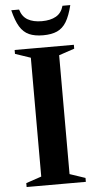

<svg xmlns="http://www.w3.org/2000/svg" viewBox="-59 -920 484 956"><g transform="rotate(-5 182.5 -442.0)"><path d="M330.5 -19.5V0H34.5V-19.5L111.5 -45.5V-639.5L34.5 -665.5V-685H330.5V-665.5L253 -639.5V-45.5ZM182.5 -816Q225.5 -816 253.2 -831.8Q281 -847.5 291 -883.5H330Q317 -830.5 298.8 -800.5Q280.5 -770.5 252.5 -758Q224.5 -745.5 182.5 -745.5Q140.5 -745.5 112.5 -758Q84.5 -770.5 66.2 -800.5Q48 -830.5 35 -883.5H74Q84.5 -847.5 112 -831.8Q139.5 -816 182.5 -816Z"/></g></svg>

Font: Newsreader 36pt SemiBold
Style: Regular
Weight: 600
Designer: Hugues Gentile
Foundry: Production Type
Version: Version 1.003